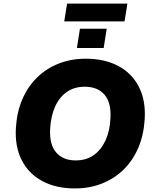

<svg xmlns="http://www.w3.org/2000/svg" viewBox="-20 -1045 867 1076"><path d="M400 11Q294 11 217.5 -30Q141 -71 102 -147Q63 -223 69 -327Q74 -415 104.5 -487Q135 -559 187 -610Q239 -661 308.5 -688.5Q378 -716 460 -716Q566 -716 642.5 -675.5Q719 -635 758 -559Q797 -483 791 -379Q786 -290 755.5 -218Q725 -146 673 -95Q621 -44 551.5 -16.5Q482 11 400 11ZM404 -146Q463 -146 505 -175.5Q547 -205 571.5 -258.5Q596 -312 599 -383Q604 -470 565.5 -514.5Q527 -559 455 -559Q397 -559 355 -530Q313 -501 289 -448Q265 -395 261 -323Q256 -236 294.5 -191Q333 -146 404 -146ZM340 -925 356 -1025H694L678 -925ZM411 -776 428 -884H578L561 -776Z"/></svg>

Font: Nunito Sans 10pt Black
Style: Italic
Weight: 900
Italic angle: -9°
Designer: Vernon Adams
Foundry: Vernon Adams
Version: Version 3.101;gftools[0.9.27]